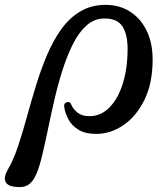

<svg xmlns="http://www.w3.org/2000/svg" viewBox="-140 -539 678 790"><path d="M-83 229Q-111 225 -118 207Q-125 189 -108 159Q-85 120 -66.5 65Q-48 10 -30.5 -54Q-13 -118 7 -183.5Q27 -249 52 -309Q77 -369 110.5 -416.5Q144 -464 189.5 -491.5Q235 -519 295 -519Q351 -519 394.5 -491.5Q438 -464 463 -413.5Q488 -363 488 -294Q488 -196 454 -127.5Q420 -59 367 -23.5Q314 12 256 12Q212 12 184 -4.5Q156 -21 142 -47Q128 -73 124 -100Q122 -115 135 -118.5Q148 -122 152 -111Q160 -91 178.5 -76Q197 -61 228 -61Q276 -61 311.5 -98Q347 -135 366 -197.5Q385 -260 385 -338Q385 -397 364 -430Q343 -463 290 -463Q249 -463 217 -435Q185 -407 161 -359.5Q137 -312 118 -253Q99 -194 84.5 -131Q70 -68 57.5 -8Q45 52 33.5 100.5Q22 149 9 178Q-4 209 -24.5 222Q-45 235 -83 229Z"/></svg>

Font: Zen Old Mincho SemiBold
Style: Regular
Weight: 600
Version: Version 1.500